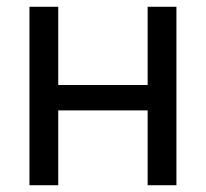

<svg xmlns="http://www.w3.org/2000/svg" viewBox="-20 -547 608 567"><path d="M67 0V-527H152V-296H416V-527H501V0H416V-221H152V0Z"/></svg>

Font: Onest
Style: Regular
Weight: 400
Designer: Dmitri Voloshin, Andrey Kudryavtsev
Foundry: Dmitri Voloshin, Andrey Kudryavtsev
Version: Version 1.000;gftools[0.9.33]